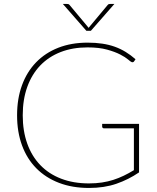

<svg xmlns="http://www.w3.org/2000/svg" viewBox="-20 -922 778 950"><path d="M668 -69Q616 -33.5 556 -12.8Q496 8 420.5 8Q338 8 272 -17.2Q206 -42.5 159.8 -89.2Q113.5 -136 89 -202.5Q64.5 -269 64.5 -351.5Q64.5 -434 88.8 -500.2Q113 -566.5 158.5 -613.5Q204 -660.5 268.5 -685.8Q333 -711 413.5 -711Q453 -711 486.2 -706Q519.5 -701 548 -690.8Q576.5 -680.5 601.8 -665Q627 -649.5 650.5 -629L643.5 -618.5Q639.5 -612.5 632 -614.5Q627 -616 613.8 -627.5Q600.5 -639 575 -652.2Q549.5 -665.5 509.8 -676.5Q470 -687.5 413 -687.5Q339.5 -687.5 280.2 -664.5Q221 -641.5 179.2 -598Q137.5 -554.5 115 -492.2Q92.5 -430 92.5 -351.5Q92.5 -273.5 115 -211Q137.5 -148.5 179.8 -104.8Q222 -61 282.8 -37.8Q343.5 -14.5 420 -14.5Q454.5 -14.5 484.2 -19Q514 -23.5 540.5 -32Q567 -40.5 592 -52.5Q617 -64.5 642.5 -80V-287H494Q490.5 -287 488 -289.5Q485.5 -292 485.5 -295V-309H668ZM291 -902.5H311Q314 -902.5 317.8 -901.8Q321.5 -901 324.5 -897L416 -787.5L418.5 -784L421 -787.5L512.5 -897Q515.5 -901 519.2 -901.8Q523 -902.5 526 -902.5H546L429.5 -769.5H407.5Z"/></svg>

Font: Lato Thin
Style: Regular
Weight: 200
Designer: Lukasz Dziedzic
Foundry: tyPoland Lukasz Dziedzic
Version: Version 2.007; 2014-02-27